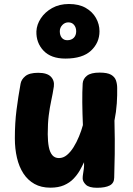

<svg xmlns="http://www.w3.org/2000/svg" viewBox="-20 -907 653 941"><path d="M226.9 12.8Q181.8 12.8 148.9 -5.6Q116.1 -24 94.7 -56.8Q73.3 -89.7 63.1 -133.8Q52.8 -178 52.8 -228.6Q52.8 -304.6 61 -368.5Q69.2 -432.4 80.8 -496.4Q84.3 -517.4 104.1 -533.8Q123.8 -550.2 167.2 -550.2Q210.6 -550.2 229.2 -531.2Q247.8 -512.1 243.9 -482.8Q238.2 -446.1 230.9 -412.7Q223.7 -379.2 218.8 -340.6Q214 -302 214 -249.1Q214.2 -213.2 219.2 -187.1Q224.2 -160.9 236.3 -146.6Q248.4 -132.3 268.8 -132.3Q290.1 -132.3 308.1 -147.3Q326 -162.2 340.8 -186.1Q355.6 -209.9 367.3 -238.4Q379.1 -266.9 386.3 -293.8Q383.9 -350 383.3 -403.7Q382.8 -457.4 385.3 -498.6Q387.1 -520.9 406.4 -536.1Q425.8 -551.2 468.1 -551.2Q506 -551.2 524.2 -540.8Q542.3 -530.3 548.3 -513.1Q554.3 -495.8 554.3 -475.6Q554.6 -459.3 554.2 -440.2Q553.8 -421 552.4 -400.2Q551 -379.4 548.1 -358.1Q545.2 -336.8 541 -316Q543.4 -216.3 542.3 -151.4Q541.2 -86.4 539.7 -36.3Q539.4 -9.4 517.9 1.9Q496.3 13.3 455.3 13.3Q416.1 13.3 400.6 -2Q385.1 -17.3 385.1 -33.1Q385.1 -42.9 387 -54.1Q388.9 -65.2 390.8 -79.6Q392.7 -93.9 391.9 -112Q383.1 -92.9 370.8 -71.3Q358.4 -49.8 339.8 -30.5Q321.2 -11.2 293.7 0.8Q266.1 12.8 226.9 12.8ZM300.4 -619.9Q230 -619.9 193.3 -658.7Q156.7 -697.4 158.4 -753.7Q160 -786.6 180.1 -817.1Q200.1 -847.6 235.4 -867.5Q270.8 -887.4 317.8 -887.4Q366.6 -887.4 399.8 -868.5Q433 -849.6 450.3 -818.9Q467.6 -788.3 467.6 -753.7Q467.6 -697.7 426.1 -658.8Q384.6 -619.9 300.4 -619.9ZM309.8 -709.9Q329.7 -709.9 341.6 -721.8Q353.4 -733.8 353.4 -753.7Q353.4 -772.1 343.1 -784.8Q332.7 -797.4 315 -797.4Q297.9 -797.4 285.5 -784.4Q273.1 -771.3 273.1 -753.7Q273.1 -733.8 282.9 -721.8Q292.7 -709.9 309.8 -709.9Z"/></svg>

Font: Playpen Sans Deva
Style: Regular
Weight: 400
Designer: Pooja Saxena, Gunjan Panchal, Laura Meseguer, Veronika Burian, José Scaglione
Foundry: TypeTogether
Version: Version 2.000